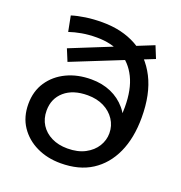

<svg xmlns="http://www.w3.org/2000/svg" viewBox="-132 -839 904 960"><g transform="rotate(20 320.0 -359.0)"><path d="M294 8Q223 8 166 -19.5Q109 -47 75.5 -97Q42 -147 42 -216Q42 -284 75.5 -334Q109 -384 166.5 -411.5Q224 -439 297 -439Q355 -439 402 -418.5Q449 -398 481.5 -359.5Q514 -321 526 -265L489 -251Q496 -279 498.5 -309Q501 -339 501 -366Q501 -459 470.5 -521Q440 -583 384 -614Q328 -645 251 -645Q208 -645 171.5 -638.5Q135 -632 106 -622L90 -704Q122 -714 163 -720Q204 -726 251 -726Q356 -726 433.5 -683Q511 -640 554.5 -555Q598 -470 598 -345Q598 -236 562 -157Q526 -78 459 -35Q392 8 294 8ZM301 -73Q356 -73 394.5 -93.5Q433 -114 453 -146.5Q473 -179 473 -216Q473 -256 451.5 -288.5Q430 -321 393 -339.5Q356 -358 307 -358Q229 -358 184 -319Q139 -280 139 -216Q139 -173 159.5 -141Q180 -109 216.5 -91Q253 -73 301 -73ZM154 -480 128 -543 539 -709 565 -645Z"/></g></svg>

Font: MOST Montserrat Medium
Style: Regular
Weight: 500
Designer: Julieta Ulanovsky
Foundry: Julieta Ulanovsky
Version: Version 8.000;March 11, 2024;FontCreator 15.0.0.2926 64-bit